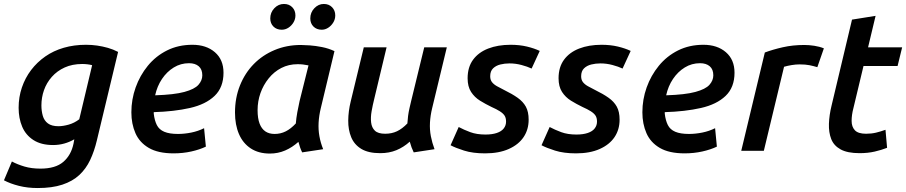

<svg xmlns="http://www.w3.org/2000/svg" viewBox="-50 -761 4573 969"><path d="M140 188Q89 188 45.5 177Q2 166 -30 149L10 54Q38 69 73.5 79.5Q109 90 154 90Q230 90 269.5 56Q309 22 321 -36L325 -58Q301 -44 274 -36.5Q247 -29 218 -29Q158 -29 119 -54Q80 -79 62 -121.5Q44 -164 44 -217Q44 -271 60.5 -319.5Q77 -368 107 -407.5Q137 -447 178.5 -476Q220 -505 272 -520Q324 -535 384 -535Q413 -535 440.5 -531Q468 -527 494.5 -519.5Q521 -512 546 -499L439 -53Q426 2 405 46.5Q384 91 350 122.5Q316 154 264.5 171Q213 188 140 188ZM245 -124Q268 -124 296.5 -132Q325 -140 350 -159L415 -432Q404 -435 391 -436.5Q378 -438 365 -438Q315 -438 276.5 -420.5Q238 -403 211.5 -373Q185 -343 172 -306Q159 -269 159 -229Q159 -201 166 -176.5Q173 -152 192 -138Q211 -124 245 -124Z M826 13Q748 13 701 -14.5Q654 -42 633.5 -89Q613 -136 613 -194Q613 -259 634.5 -319.5Q656 -380 696 -429Q736 -478 793 -506.5Q850 -535 921 -535Q991 -535 1034.5 -497.5Q1078 -460 1078 -394Q1078 -320 1033 -277Q988 -234 908.5 -216Q829 -198 726 -195Q726 -193 726 -191Q726 -189 726 -187Q730 -153 741.5 -130Q753 -107 779 -96Q805 -85 848 -85Q881 -85 915.5 -92Q950 -99 980 -114L989 -21Q958 -6 915.5 3.5Q873 13 826 13ZM733 -280Q829 -283 880.5 -297Q932 -311 951.5 -333Q971 -355 971 -381Q971 -411 953 -426.5Q935 -442 904 -442Q862 -442 827 -420.5Q792 -399 767.5 -362.5Q743 -326 733 -280Z M1312 14Q1255 14 1215.5 -12Q1176 -38 1156 -84.5Q1136 -131 1136 -193Q1136 -267 1161 -329.5Q1186 -392 1230.5 -437.5Q1275 -483 1336 -508.5Q1397 -534 1468 -534Q1485 -534 1513.5 -532Q1542 -530 1575 -523.5Q1608 -517 1638 -503L1569 -215Q1560 -178 1558 -142.5Q1556 -107 1562 -73.5Q1568 -40 1581 -8L1475 8Q1469 -4 1464.5 -17Q1460 -30 1456 -45Q1425 -17 1389 -1.5Q1353 14 1312 14ZM1336 -85Q1366 -85 1392 -98Q1418 -111 1443 -138Q1445 -164 1450.5 -194.5Q1456 -225 1462 -251L1507 -431Q1492 -434 1479.5 -435.5Q1467 -437 1452 -437Q1407 -437 1370 -418Q1333 -399 1306 -365.5Q1279 -332 1264.5 -291Q1250 -250 1250 -205Q1250 -164 1260 -137.5Q1270 -111 1289 -98Q1308 -85 1336 -85ZM1574 -611Q1548 -611 1532 -627Q1516 -643 1516 -668Q1516 -698 1536.5 -719.5Q1557 -741 1584 -741Q1610 -741 1626 -724.5Q1642 -708 1642 -683Q1642 -664 1632 -647.5Q1622 -631 1606.5 -621Q1591 -611 1574 -611ZM1372 -611Q1346 -611 1330 -627Q1314 -643 1314 -668Q1314 -698 1334.5 -719.5Q1355 -741 1383 -741Q1409 -741 1425 -724.5Q1441 -708 1441 -683Q1441 -664 1431 -647.5Q1421 -631 1405.5 -621Q1390 -611 1372 -611Z M1869 12Q1809 12 1773.5 -9.5Q1738 -31 1722.5 -68.5Q1707 -106 1707.5 -153Q1708 -200 1720 -249L1786 -522H1901L1839 -263Q1831 -231 1825.5 -200Q1820 -169 1823 -143Q1826 -117 1842 -101.5Q1858 -86 1894 -86Q1927 -86 1953.5 -98.5Q1980 -111 2006 -138Q2007 -156 2009.5 -175.5Q2012 -195 2016.5 -214.5Q2021 -234 2025 -251L2091 -522H2205L2131 -215Q2122 -178 2120 -142.5Q2118 -107 2124.5 -73.5Q2131 -40 2143 -8L2038 8Q2032 -4 2027 -17.5Q2022 -31 2018 -46Q1987 -18 1950.5 -3Q1914 12 1869 12Z M2398 13Q2336 13 2292 -1Q2248 -15 2224 -28L2265 -120Q2291 -106 2323.5 -94Q2356 -82 2400 -82Q2434 -82 2457.5 -90Q2481 -98 2492.5 -113Q2504 -128 2504 -147Q2504 -166 2496.5 -177.5Q2489 -189 2472.5 -199.5Q2456 -210 2431 -221Q2400 -236 2372.5 -253Q2345 -270 2327.5 -297Q2310 -324 2310 -366Q2310 -422 2337.5 -459.5Q2365 -497 2414 -516Q2463 -535 2527 -535Q2572 -535 2609.5 -526Q2647 -517 2674 -504L2633 -415Q2612 -425 2582 -433Q2552 -441 2521 -441Q2497 -441 2475 -435.5Q2453 -430 2438.5 -416Q2424 -402 2424 -376Q2424 -358 2433 -346.5Q2442 -335 2458 -326Q2474 -317 2494 -307Q2535 -287 2562.5 -267.5Q2590 -248 2604 -222.5Q2618 -197 2618 -157Q2618 -107 2592.5 -69Q2567 -31 2517.5 -9Q2468 13 2398 13Z M2857 13Q2795 13 2751 -1Q2707 -15 2683 -28L2724 -120Q2750 -106 2782.5 -94Q2815 -82 2859 -82Q2893 -82 2916.5 -90Q2940 -98 2951.5 -113Q2963 -128 2963 -147Q2963 -166 2955.5 -177.5Q2948 -189 2931.5 -199.5Q2915 -210 2890 -221Q2859 -236 2831.5 -253Q2804 -270 2786.5 -297Q2769 -324 2769 -366Q2769 -422 2796.5 -459.5Q2824 -497 2873 -516Q2922 -535 2986 -535Q3031 -535 3068.5 -526Q3106 -517 3133 -504L3092 -415Q3071 -425 3041 -433Q3011 -441 2980 -441Q2956 -441 2934 -435.5Q2912 -430 2897.5 -416Q2883 -402 2883 -376Q2883 -358 2892 -346.5Q2901 -335 2917 -326Q2933 -317 2953 -307Q2994 -287 3021.5 -267.5Q3049 -248 3063 -222.5Q3077 -197 3077 -157Q3077 -107 3051.5 -69Q3026 -31 2976.5 -9Q2927 13 2857 13Z M3405 13Q3327 13 3280 -14.5Q3233 -42 3212.5 -89Q3192 -136 3192 -194Q3192 -259 3213.5 -319.5Q3235 -380 3275 -429Q3315 -478 3372 -506.5Q3429 -535 3500 -535Q3570 -535 3613.5 -497.5Q3657 -460 3657 -394Q3657 -320 3612 -277Q3567 -234 3487.5 -216Q3408 -198 3305 -195Q3305 -193 3305 -191Q3305 -189 3305 -187Q3309 -153 3320.5 -130Q3332 -107 3358 -96Q3384 -85 3427 -85Q3460 -85 3494.5 -92Q3529 -99 3559 -114L3568 -21Q3537 -6 3494.5 3.5Q3452 13 3405 13ZM3312 -280Q3408 -283 3459.5 -297Q3511 -311 3530.5 -333Q3550 -355 3550 -381Q3550 -411 3532 -426.5Q3514 -442 3483 -442Q3441 -442 3406 -420.5Q3371 -399 3346.5 -362.5Q3322 -326 3312 -280Z M3691 0 3810 -496Q3850 -511 3900.5 -522.5Q3951 -534 4009 -534Q4033 -534 4059.5 -530Q4086 -526 4108 -517L4075 -422Q4055 -428 4035 -432Q4015 -436 3985 -436Q3966 -436 3945 -432.5Q3924 -429 3907 -424L3805 0Z M4288 12Q4227 12 4192.5 -7Q4158 -26 4145 -59.5Q4132 -93 4133.5 -136.5Q4135 -180 4147 -229L4250 -662L4369 -681L4331 -522H4503L4480 -428H4308L4257 -215Q4248 -181 4248 -151Q4248 -121 4264.5 -103.5Q4281 -86 4321 -86Q4348 -86 4371 -91.5Q4394 -97 4419 -106L4427 -15Q4399 -4 4364.5 4Q4330 12 4288 12Z"/></svg>

Font: Ubuntu Sans SemiBold
Style: Italic
Weight: 600
Italic angle: -13.5°
Designer: Dalton Maag Ltd
Foundry: Dalton Maag Ltd
Version: Version 1.006